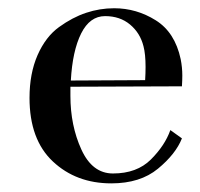

<svg xmlns="http://www.w3.org/2000/svg" viewBox="-20 -417 472 454"><path d="M147.5 -226.6 323.2 -227.5Q324.2 -244.1 324.2 -258.8Q324.2 -289.1 319.3 -307.6Q311.5 -338.9 287.6 -358.9Q263.7 -378.9 228.5 -378.9Q192.4 -378.9 171.9 -337.9Q151.4 -296.9 147.5 -226.6ZM146.5 -211.9V-190.4Q146.5 -120.1 172.4 -63.5Q198.2 -6.8 247.1 -6.8Q303.7 -6.8 336.9 -40Q370.1 -73.2 382.8 -109.4L410.2 -89.8Q395.5 -52.7 353.5 -18.1Q311.5 16.6 243.2 16.6Q160.2 16.6 105 -35.2Q49.8 -86.9 49.8 -185.5Q49.8 -243.2 68.8 -286.6Q87.9 -330.1 119.6 -353Q151.4 -376 183.6 -386.7Q215.8 -397.5 250 -397.5Q302.7 -397.5 348.1 -369.1Q393.6 -340.8 407.2 -277.3Q411.1 -257.8 411.1 -238.3Q411.1 -227.5 410.2 -212.9Z"/></svg>

Font: Bentham
Style: Regular
Weight: 400
Version: Version 002.002